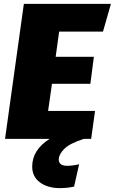

<svg xmlns="http://www.w3.org/2000/svg" viewBox="-20 -716 592 990"><path d="M285 -553 267 -423H464L446 -284H248L228 -144H470L450 0H412Q338 24 310.5 52.5Q283 81 283 106Q283 139 326 139Q353 139 388 131L362 246Q327 254 289 254Q226 254 186 224.5Q146 195 146 143Q146 57 236 0H6L103 -696H552L511 -553Z"/></svg>

Font: FiraGO Heavy
Style: Italic
Weight: 900
Italic angle: -8°
Designer: bBox Type GmbH
Foundry: bBox Type GmbH
Version: Version 1.001